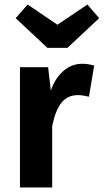

<svg xmlns="http://www.w3.org/2000/svg" viewBox="-20 -826 457 846"><path d="M277 -615H189L49 -746L102 -806L233 -717L365 -806L417 -746ZM204 -427Q223 -482 259.5 -513.5Q296 -545 342 -545Q368 -545 395 -537L372 -400Q342 -407 324 -407Q277 -407 250.5 -373Q224 -339 210 -271V0H68V-530H192Z"/></svg>

Font: FiraGO SemiBold
Style: Regular
Weight: 600
Designer: bBox Type
Foundry: bBox Type GmbH
Version: Version 1.001;PS 001.001;hotconv 1.0.88;makeotf.lib2.5.64775